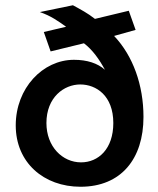

<svg xmlns="http://www.w3.org/2000/svg" viewBox="-20 -698 603 732"><path d="M287 14C442 14 527 -93 527 -252C527 -374 487 -485 415 -561L497 -584L471 -657L342 -626C314 -648 289 -661 258 -678L132 -652C175 -637 201 -618 232 -596L147 -576L173 -502L300 -533C333 -508 359 -471 380 -432C352 -457 312 -470 262 -470C143 -470 40 -362 40 -220C40 -78 147 14 287 14ZM289 -79C218 -79 157 -139 157 -229C157 -327 224 -376 286 -376C347 -376 412 -333 412 -229C412 -130 355 -79 289 -79Z"/></svg>

Font: Inconsolata SemiExpanded
Style: Bold
Weight: 700
Width: 6
Monospace: yes
Designer: Raph Levien, Cyreal, Brenton Simpson
Foundry: Raph Levien, Cyreal, Google
Version: Version 3.100